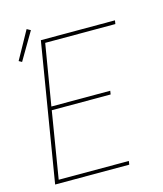

<svg xmlns="http://www.w3.org/2000/svg" viewBox="-119 -897 838 986"><g transform="rotate(-15 300.0 -404.5)"><path d="M51 0 172 -735H566L563 -716H190L136 -392H449L446 -373H133L75 -19H448L445 0ZM50 -652 34 -661 116 -809 136 -798Z"/></g></svg>

Font: Iosevka Curly Thin Extended
Style: Italic
Weight: 100
Width: 7
Italic angle: -9°
Monospace: yes
Designer: Belleve Invis
Foundry: Belleve Invis
Version: Version 11.1.0; ttfautohint (v1.8.3)